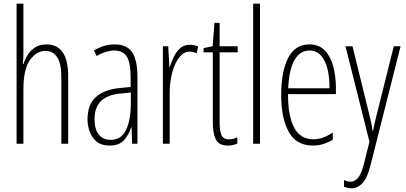

<svg xmlns="http://www.w3.org/2000/svg" viewBox="-20 -831 2203 1042"><path d="M107 -554Q107 -531 106.5 -515.5Q106 -500 104 -483H107Q115 -509 130.5 -533.5Q146 -558 171 -574Q196 -590 232 -590Q350 -590 350 -417V-51H313V-409Q313 -489 289.5 -522Q266 -555 227 -555Q178 -555 142.5 -505Q107 -455 107 -345V-51H70V-811H107Z M602 -590Q668 -590 697 -548Q726 -506 726 -410V-51H697L694 -140H692Q680 -102 654 -71.5Q628 -41 574 -41Q532 -41 506 -61.5Q480 -82 467.5 -114.5Q455 -147 455 -184Q455 -263 500 -304Q545 -345 628 -353L689 -359V-407Q689 -491 668 -524Q647 -557 600 -557Q581 -557 556.5 -550Q532 -543 504 -527L490 -557Q544 -590 602 -590ZM630 -323Q493 -309 493 -185Q493 -130 516 -101Q539 -72 580 -72Q639 -72 664.5 -126.5Q690 -181 690 -269V-329Z M1010 -588Q1020 -588 1032.5 -586Q1045 -584 1056 -578L1047 -542Q1040 -545 1030 -548Q1020 -551 1009 -551Q983 -551 963 -531Q943 -511 929 -478.5Q915 -446 908 -406.5Q901 -367 901 -329V-51H864V-580H893L899 -467H901Q910 -495 923.5 -523Q937 -551 958 -569.5Q979 -588 1010 -588Z M1222 -75Q1235 -75 1247 -78Q1259 -81 1268 -86V-52Q1257 -47 1244.5 -44Q1232 -41 1216 -41Q1169 -41 1152 -73Q1135 -105 1135 -167V-547H1085V-570L1134 -580L1144 -707H1172V-580H1270V-547H1172V-166Q1172 -120 1182 -97.5Q1192 -75 1222 -75Z M1391 -51H1354V-811H1391Z M1659 -590Q1712 -590 1743.5 -556.5Q1775 -523 1789 -469Q1803 -415 1803 -354V-320H1543Q1543 -200 1577 -137.5Q1611 -75 1680 -75Q1733 -75 1786 -112V-73Q1764 -59 1736.5 -50Q1709 -41 1678 -41Q1588 -41 1547 -115.5Q1506 -190 1506 -315Q1506 -442 1543.5 -516Q1581 -590 1659 -590ZM1659 -557Q1609 -557 1579 -506.5Q1549 -456 1544 -352H1768Q1769 -408 1758 -454.5Q1747 -501 1722.5 -529Q1698 -557 1659 -557Z M1855 -580H1893L1984 -210Q1991 -181 1994.5 -165Q1998 -149 1999.5 -139.5Q2001 -130 2002 -121H2005Q2010 -150 2015 -170.5Q2020 -191 2025 -211L2117 -580H2154L1991 65Q1974 134 1947.5 162.5Q1921 191 1885 191Q1875 191 1866 188.5Q1857 186 1847 183V146Q1865 155 1883 155Q1904 155 1922 135.5Q1940 116 1955 59L1985 -62Z"/></svg>

Font: Noto Sans Tamil UI ExtraCondensed ExtraLight
Style: Regular
Weight: 200
Width: 2
Designer: Jelle Bosma - Monotype Design Team
Foundry: Monotype Imaging Inc.
Version: Version 2.004; ttfautohint (v1.8.4.7-5d5b)